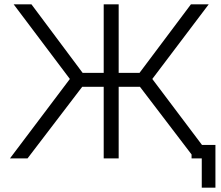

<svg xmlns="http://www.w3.org/2000/svg" viewBox="-20 -730 1020 885"><path d="M911 -62 682 -366 942 -710H860L623 -394H527V-710H458V-394H361L125 -710H43L302 -366L26 0H107L359 -330H458V0H527V-330H625L863 -18V0H910V135H973V-62Z"/></svg>

Font: FIGSv2-sans-serif
Style: Regular
Weight: 400
Designer: Matt McInerney, Pablo Impallari, Rodrigo Fuenzalida,Mirko Velimirovic
Foundry: Matt McInerney, Pablo Impallari, Rodrigo Fuenzalida
Version: Version 4.021;hotconv 1.0.109;makeotfexe 2.5.65596